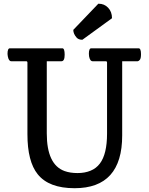

<svg xmlns="http://www.w3.org/2000/svg" viewBox="-20 -992 794 1022"><path d="M630.4 -271Q630.4 9.8 377 9.8Q240.2 9.8 180.7 -64.5Q126 -132.3 126 -277.8V-658.2Q126 -666 119.6 -666H40Q26.4 -666 21.5 -692.4Q20.5 -699.2 20 -705.1Q20 -734.9 32.7 -734.9H312Q324.2 -734.9 324.2 -700.7Q324.2 -666 307.1 -666H229V-282.2Q229 -115.7 323.7 -81.5Q353.5 -70.8 392.6 -70.8Q431.6 -70.8 461.9 -83.3Q492.2 -95.7 511.7 -121.6Q549.8 -171.9 549.8 -280.8V-658.2Q549.8 -666 543.5 -666H473.1Q459 -666 454.1 -692.4Q453.1 -699.2 453.1 -706.1Q453.1 -734.9 465.8 -734.9H717.8Q730.5 -734.9 730.5 -703.6Q730.5 -680.2 723.9 -673.1Q717.3 -666 712.9 -666H630.4ZM418.5 -780.3Q397.9 -780.3 387.7 -792Q370.1 -812 370.1 -833L503.4 -972.2H504.9Q535.2 -972.2 555.2 -951.2Q576.2 -929.7 576.2 -895Z"/></svg>

Font: Copse
Style: Regular
Weight: 400
Version: Version 1.000